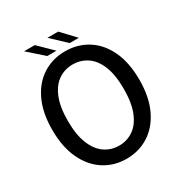

<svg xmlns="http://www.w3.org/2000/svg" viewBox="-200 -1018 1111 1173"><g transform="rotate(-30 355.0 -431.0)"><path d="M354.5 10.5Q267 10.5 197.5 -34Q128 -78.5 87.8 -163.5Q47.5 -248.5 47.5 -369.5Q47.5 -490.5 87.8 -575Q128 -659.5 197.5 -703.2Q267 -747 354.5 -747Q442.5 -747 512.2 -703.2Q582 -659.5 622 -575Q662 -490.5 662 -369.5Q662 -248.5 621.8 -163.5Q581.5 -78.5 511.8 -34Q442 10.5 354.5 10.5ZM354.5 -82Q411 -82 455.8 -113Q500.5 -144 526 -207.5Q551.5 -271 551.5 -369.5Q551.5 -468 525.8 -531Q500 -594 455.2 -624Q410.5 -654 354.5 -654Q298.5 -654 254 -624Q209.5 -594 183.5 -531Q157.5 -468 157.5 -369.5Q157.5 -271 183.5 -207.2Q209.5 -143.5 254 -112.8Q298.5 -82 354.5 -82ZM469.5 -776H405L303.5 -872H379ZM312 -776H247L138.5 -872H214Z"/></g></svg>

Font: Epilogue Medium
Style: Regular
Weight: 500
Designer: Tyler Finck
Foundry: Etcetera Type Co
Version: Version 2.111; ttfautohint (v1.8.3)